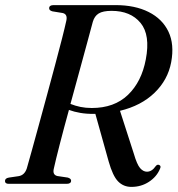

<svg xmlns="http://www.w3.org/2000/svg" viewBox="-20 -720 696 752"><path d="M606.5 -58.5Q593.5 -27.5 563.2 -7.8Q533 12 494.5 12Q463.5 12 442.5 -9.5Q421.5 -31 405.5 -88L353.5 -274Q351.5 -274 350 -274Q319.5 -273.5 294.8 -277.8Q270 -282 250 -289.5Q230 -217 214 -154.8Q198 -92.5 191 -60.5Q184.5 -35 205 -30.5L245.5 -24.5Q258.5 -20.5 258.5 -12.5Q258.5 0 241 0H14.5Q-0.5 0 -0.5 -11Q-0.5 -22 15 -24.5L52.5 -30Q76 -33.5 85 -60.5Q92 -85 104.5 -130Q117 -175 132.5 -231.8Q148 -288.5 164.5 -349.2Q181 -410 196.2 -467Q211.5 -524 223 -569.2Q234.5 -614.5 240 -640Q245 -664.5 225.5 -669L185.5 -675.5Q172.5 -679 172.5 -687.5Q172.5 -700 190 -700H432.5Q508.5 -700 562.2 -673Q616 -646 639.8 -596Q663.5 -546 650.5 -476.5Q637.5 -407 585.2 -356.5Q533 -306 450 -286L504 -118.5Q516.5 -75.5 528.8 -61.5Q541 -47.5 555.5 -47.5Q575 -47.5 590 -69.5Q596 -77 603 -74Q612.5 -70.5 606.5 -58.5ZM343.5 -634.5Q336 -606 322 -554.8Q308 -503.5 290.8 -440.2Q273.5 -377 256 -313Q274.5 -305.5 295.2 -301.2Q316 -297 339.5 -297Q427.5 -297 481 -348.2Q534.5 -399.5 551 -487Q569.5 -583 530.5 -630.2Q491.5 -677.5 417 -677.5Q383 -677.5 366.5 -667.2Q350 -657 343.5 -634.5Z"/></svg>

Font: Fraunces 72pt
Style: Italic
Weight: 400
Italic angle: -16°
Version: Version 1.000;[b76b70a41]